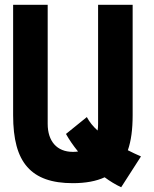

<svg xmlns="http://www.w3.org/2000/svg" viewBox="-20 -749 642 800"><path d="M484.9 31.2 567.4 -97.2C548.3 -105.5 530.8 -113.8 512.7 -123C526.4 -162.1 532.7 -210.4 532.7 -269V-729H388.7V-232.9C388.7 -223.1 388.2 -214.4 386.7 -205.1C367.7 -222.2 353 -240.2 341.8 -261.2L254.9 -190.9C267.1 -168.9 284.2 -143.6 305.2 -117.7C298.3 -116.7 291 -116.2 283.7 -116.2C217.3 -116.2 178.7 -160.2 178.7 -232.9V-729H34.7V-269C34.7 -169.4 53.2 -99.1 93.8 -53.2C134.3 -7.3 196.3 14.2 283.2 14.2C336.9 14.2 381.3 5.9 416 -10.3C438 5.9 460.9 20 484.9 31.2Z"/></svg>

Font: Hack
Style: Bold
Weight: 700
Monospace: yes
Designer: Christopher Simpkins
Foundry: Christopher Simpkins
Version: Version 2.010